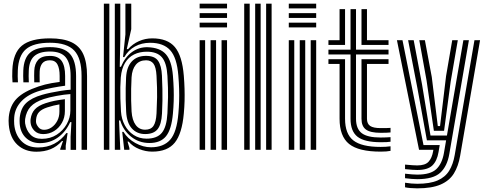

<svg xmlns="http://www.w3.org/2000/svg" viewBox="-20 -820 2668 1051"><path d="M426.5 0V-404Q426.5 -500.5 386.5 -543.2Q346.5 -586 253.5 -586Q163.2 -586 122 -550.6Q80.8 -515.2 77.5 -434.8Q77 -419.5 76.9 -402.8Q76.8 -386 78.2 -369.2H48.5Q47 -387 46.9 -401.4Q46.8 -415.8 47.5 -436Q51.2 -530.2 99.9 -570.1Q148.5 -610 253.5 -610Q326.2 -610 370.9 -589.1Q415.5 -568.2 436 -523Q456.5 -477.8 456.5 -404V0ZM209 -60Q255.2 -60 290.4 -82.6Q325.5 -105.2 345.4 -140.8Q365.2 -176.2 365.2 -214.8V-305Q332 -303 289.5 -295Q247 -287 220 -278Q171.2 -261.8 147.6 -236.2Q124 -210.8 117.5 -168.2Q116.8 -163.5 116.9 -155.9Q117 -148.2 117.5 -144.8Q123.2 -108.5 145.8 -84.2Q168.2 -60 209 -60ZM216.8 -86Q186.2 -86 168.2 -104.5Q150.2 -123 147.5 -147.2Q146.8 -154.2 146.9 -159.1Q147 -164 147.5 -168Q151.8 -200.5 170.6 -221.2Q189.5 -242 229.2 -255Q256.5 -264 280.6 -268.6Q304.8 -273.2 335.2 -277V-212Q335.2 -176.5 319.1 -147.9Q303 -119.2 276.1 -102.6Q249.2 -86 216.8 -86ZM221.2 -109.5Q243 -109.5 262.1 -122.5Q281.2 -135.5 293.2 -158Q305.2 -180.5 305.2 -209.2V-248.5Q289.8 -246 273 -241.9Q256.2 -237.8 238.5 -232Q208.2 -222 194 -206.8Q179.8 -191.5 177.5 -166.2Q176.8 -159.2 177 -155.8Q177.2 -152.2 177.5 -149.5Q179.2 -137.5 190.5 -123.5Q201.8 -109.5 221.2 -109.5ZM178.8 10.5Q116.2 10.5 75.4 -27.5Q34.5 -65.5 28 -137Q27 -148.5 27 -159.2Q27 -170 28 -180Q34.5 -243.5 73 -281.9Q111.5 -320.2 191.2 -346.8Q209.8 -353 226.5 -357.2Q243.2 -361.5 262.4 -364.9Q281.5 -368.2 306.5 -371.5V-404.2Q306.5 -444.8 294.4 -467.4Q282.2 -490 253.5 -490Q224.8 -490 211.6 -473.4Q198.5 -456.8 197.2 -429.5Q197 -424.2 196.8 -406Q196.5 -387.8 197.2 -369.2H167.5Q166.5 -391.5 166.9 -406.9Q167.2 -422.2 167.5 -432.8Q169 -470.2 188.6 -492.1Q208.2 -514 253.5 -514Q298.2 -514 317.4 -486.4Q336.5 -458.8 336.5 -404.2V-350.8Q303.2 -346.5 267.4 -339.6Q231.5 -332.8 201 -324Q134.8 -305 98 -266.5Q61.2 -228 57.8 -177.2Q57.2 -169.8 57.1 -158.8Q57 -147.8 57.8 -139.8Q62.8 -83.2 97 -48Q131.2 -12.8 188.5 -12.8Q238 -12.8 276.9 -33.2Q315.8 -53.8 343.2 -91.5H350L339.8 -22.5V0H310L309.5 -4L324.8 -48H319.2Q292 -17.8 257.4 -3.6Q222.8 10.5 178.8 10.5ZM366.5 0.2V-72L371 -151.5H364.2Q340 -98 296.6 -67.1Q253.2 -36.2 197.8 -36.5Q152.5 -36.8 122.2 -65.1Q92 -93.5 87.8 -142.2Q87.2 -148.5 87.2 -158.6Q87.2 -168.8 87.8 -174.5Q93 -227.5 123.1 -256Q153.2 -284.5 210.5 -301Q229 -306.5 256.8 -312.4Q284.5 -318.2 313.9 -322.9Q343.2 -327.5 366.5 -329V-404Q366.5 -472.8 340.5 -505.4Q314.5 -538 253.5 -538Q196.2 -538 168 -513.2Q139.8 -488.5 137.5 -433.5Q137 -419 136.8 -403Q136.5 -387 137.8 -369.2H108Q106.8 -388.5 106.9 -404.4Q107 -420.2 107.5 -434Q110.2 -501.2 144.6 -531.6Q179 -562 253.5 -562Q330.5 -562 363.5 -524.2Q396.5 -486.5 396.5 -404V0.2Z M548.5 0V-800H578.5V0ZM608.5 0V-800H638.5V-603L635.5 -454.5H642.2Q664.8 -508.5 703.5 -535.8Q742.2 -563 788.2 -561.5Q855.8 -559.5 887.9 -523.2Q920 -487 926.5 -406Q929.8 -366.2 930.8 -332.5Q931.8 -298.8 930.8 -266.2Q929.8 -233.8 926.5 -197.8Q919 -112 889 -74.6Q859 -37.2 798 -37.2Q740.5 -37.2 697.1 -72.2Q653.8 -107.2 638.2 -160.8L631.5 -160.5L638.5 0ZM782.2 -61Q839.8 -61 866.1 -93.2Q892.5 -125.5 896.5 -200Q898.8 -242.2 899.8 -287.9Q900.8 -333.5 896.5 -405Q892.5 -475.8 866.2 -506.4Q840 -537 783.8 -537Q744.5 -537 713.9 -521.9Q683.2 -506.8 664.4 -475.6Q645.5 -444.5 641.2 -396.2Q639.2 -371.5 638.6 -342.4Q638 -313.2 639 -280.1Q640 -247 642.2 -210Q645 -168.2 663.1 -134.5Q681.2 -100.8 711.9 -80.9Q742.5 -61 782.2 -61ZM774.5 -86.2Q729.5 -86.2 701.6 -117Q673.8 -147.8 670.5 -209.5Q668.8 -242.8 668.1 -274.8Q667.5 -306.8 668.1 -337.4Q668.8 -368 670.2 -397Q673.5 -453.8 701.8 -484Q730 -514.2 779.5 -514.2Q826.5 -514.2 845.2 -487.4Q864 -460.5 866.5 -405.8Q868.2 -364.8 869 -332.2Q869.8 -299.8 869.2 -268.4Q868.8 -237 866.8 -199Q863.8 -138.8 842.4 -112.5Q821 -86.2 774.5 -86.2ZM774.5 -110Q805.8 -110 820 -130.8Q834.2 -151.5 836.8 -199Q839 -242 839.9 -288.1Q840.8 -334.2 836.8 -405Q834.2 -452.2 820.4 -471.1Q806.5 -490 779.5 -490Q743 -490 723 -465.1Q703 -440.2 700.2 -397Q698.5 -366.2 697.9 -333.8Q697.2 -301.2 697.9 -269.6Q698.5 -238 700.2 -210Q703.5 -161.8 722.8 -135.9Q742 -110 774.5 -110ZM813.2 10Q777.2 10 741.9 -4.1Q706.5 -18.2 684.2 -44.8H678.2L688.5 -9.2V0H660L649 -98.2H655.8Q678.8 -60.5 721 -37.1Q763.2 -13.8 806.5 -13.8Q875.2 -13.8 911.5 -55Q947.8 -96.2 956.5 -199.2Q959.5 -232.5 960.5 -265.2Q961.5 -298 960.5 -332.9Q959.5 -367.8 956.2 -406.5Q948.5 -504.5 911.6 -545.1Q874.8 -585.8 801.5 -585.8Q755.2 -585.8 718.6 -565.5Q682 -545.2 660.5 -507.5H653.5L666.5 -631.5V-800H698.5V-660.5L674 -551H681Q706.2 -579.5 740.6 -594.8Q775 -610 813.5 -610Q897.2 -610 937.2 -562.5Q977.2 -515 986.2 -405Q989.2 -367.8 990.2 -334.1Q991.2 -300.5 990.4 -267.5Q989.5 -234.5 986.2 -199Q976.5 -88.5 936.8 -39.2Q897 10 813.2 10Z M1072.8 -774V-800H1222.8V-774ZM1072.8 -670V-696H1222.8V-670ZM1072.8 -722V-748H1222.8V-722ZM1192.8 0V-600H1222.8V0ZM1072.8 0V-600H1102.8V0ZM1132.8 0V-600H1162.8V0Z M1436.8 0V-800H1466.8V0ZM1316.8 0V-800H1346.8V0ZM1376.8 0V-800H1406.8V0Z M1560.8 -774V-800H1710.8V-774ZM1560.8 -670V-696H1710.8V-670ZM1560.8 -722V-748H1710.8V-722ZM1680.8 0V-600H1710.8V0ZM1560.8 0V-600H1590.8V0ZM1620.8 0V-600H1650.8V0Z M2063.8 -41.5Q1975.5 -41.5 1937.1 -71.4Q1898.8 -101.2 1898.8 -170V-522H1777.8V-548H1898.8V-770H1928.8V-548H2106.8V-522H1928.8V-170Q1928.8 -115 1960.1 -91.1Q1991.5 -67.2 2063.8 -67.2Q2079.2 -67.2 2092.1 -67.8Q2105 -68.2 2117.8 -69.2V-44.2Q2109 -42.8 2096.4 -42.1Q2083.8 -41.5 2063.8 -41.5ZM2063.8 10Q1943.2 10 1891 -31.9Q1838.8 -73.8 1838.8 -170V-470H1777.8V-496H1868.8V-170Q1868.8 -87.2 1914 -51.5Q1959.2 -15.8 2063.8 -15.8Q2078.5 -15.8 2091.1 -16.6Q2103.8 -17.5 2117.8 -19.2V5.8Q2098 10 2063.8 10ZM2063.8 -93Q2007.5 -93 1983.1 -110.9Q1958.8 -128.8 1958.8 -170V-496H2106.8V-470H1988.8V-170Q1988.8 -142.5 2006.2 -130.6Q2023.8 -118.8 2063.8 -118.8Q2082.2 -118.8 2095.5 -119Q2108.8 -119.2 2117.8 -120V-95Q2108.5 -94 2095.2 -93.5Q2082 -93 2063.8 -93ZM1777.8 -574V-600H1838.8V-770H1868.8V-574ZM1958.8 -574V-770H1988.8V-600H2106.8V-574Z M2263.8 211Q2246 211 2227.1 209.4Q2208.2 207.8 2197.2 205.2V180.2Q2213.5 183 2231.4 184.5Q2249.2 186 2263.8 186Q2333.2 186 2375.1 167.9Q2417 149.8 2438.8 114.5Q2460.5 79.2 2469.2 28L2577.2 -600H2607.8L2498.8 33Q2489 90 2464.4 129.8Q2439.8 169.5 2391.8 190.2Q2343.8 211 2263.8 211ZM2263.8 110.5Q2252 110.5 2236.5 109.4Q2221 108.2 2197.2 105.8V81Q2223.5 83.2 2238 84.4Q2252.5 85.5 2263.8 85.5Q2307.8 85.5 2326.2 65Q2344.8 44.5 2351 7.5L2352.2 0H2273.8L2152.8 -600H2183.2L2298.2 -26H2387L2380.5 12.5Q2372.2 61.5 2346.5 86Q2320.8 110.5 2263.8 110.5ZM2263.8 160.8Q2250.8 160.8 2233.2 159.4Q2215.8 158 2197.2 155.5V130.8Q2218.2 133.2 2234.9 134.5Q2251.5 135.8 2263.8 135.8Q2336.8 135.8 2368.4 105.8Q2400 75.8 2410 17.8L2422 -52H2316.8L2264.8 -338L2214 -600H2244.5L2290 -359L2336.5 -78H2426.5L2516.5 -600H2546.8L2439.5 22.8Q2428 90.5 2389.8 125.6Q2351.5 160.8 2263.8 160.8ZM2355 -104 2315 -379.2 2275.2 -600H2305.8L2343.5 -398.5L2376.5 -130H2388.8L2421.8 -404L2455.5 -600H2486L2447 -373.2L2410.8 -104Z"/></svg>

Font: Big Shoulders Inline Text Thin Black
Style: Regular
Weight: 900
Version: Version 2.002